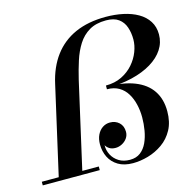

<svg xmlns="http://www.w3.org/2000/svg" viewBox="-133 -873 1007 996"><g transform="rotate(-15 370.5 -375.0)"><path d="M65 0 176.5 -491Q195.5 -577.5 240.5 -637.8Q285.5 -698 355.2 -729Q425 -760 519 -760Q569 -760 613.2 -750.5Q657.5 -741 691.2 -721.5Q725 -702 744.2 -671.8Q763.5 -641.5 763.5 -601Q763.5 -557.5 739.8 -521Q716 -484.5 671.8 -457.8Q627.5 -431 566 -416.2Q504.5 -401.5 429 -401.5V-415.5Q477.5 -415.5 514.5 -433.8Q551.5 -452 577 -481.2Q602.5 -510.5 615.5 -544.5Q628.5 -578.5 628.5 -610Q628.5 -646 618.2 -676Q608 -706 583.5 -724Q559 -742 516 -742Q462 -742 425.8 -720.5Q389.5 -699 366 -662Q342.5 -625 327.5 -578.2Q312.5 -531.5 300.5 -481L191.5 0ZM-21.5 0V-19.5H284.5V0ZM461.5 10Q414 10 382.5 -9Q351 -28 335.5 -59.2Q320 -90.5 320 -128Q320 -157.5 330.5 -179.2Q341 -201 359 -213Q377 -225 399 -225Q428 -225 447.8 -206.8Q467.5 -188.5 467.5 -157Q467.5 -138 456.8 -122.8Q446 -107.5 429 -98.8Q412 -90 394.5 -90Q374.5 -90 361.5 -98.2Q348.5 -106.5 342 -118.5Q341.5 -90.5 354.2 -66Q367 -41.5 391.5 -26.2Q416 -11 451 -11Q484.5 -11 507 -28.2Q529.5 -45.5 542.8 -74.2Q556 -103 562 -138Q568 -173 568 -208Q568 -243.5 560.2 -276.8Q552.5 -310 536.2 -337Q520 -364 493.2 -379.8Q466.5 -395.5 429 -395.5V-409Q519.5 -409 580.2 -385Q641 -361 671.5 -315.5Q702 -270 702 -205Q702 -147 679.8 -106Q657.5 -65 621.2 -39.5Q585 -14 543 -2Q501 10 461.5 10Z"/></g></svg>

Font: Bodoni Moda 11pt SemiBold
Style: Italic
Weight: 600
Italic angle: -13°
Designer: Owen Earl
Foundry: indestructible type
Version: Version 2.004